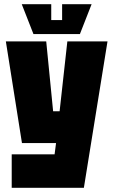

<svg xmlns="http://www.w3.org/2000/svg" viewBox="-20 -758 542 918"><path d="M36 140V-20H241L248 -74H85L8 -560H201L234 -226H265L302 -560H494L381 140ZM277 -738H418L362 -595H140L84 -738H225V-662H277Z"/></svg>

Font: Tektur Condensed ExtraBold
Style: Regular
Weight: 800
Width: 3
Designer: Adam Jagosz
Foundry: Adam Jagosz
Version: Version 1.005;gftools[0.9.30]